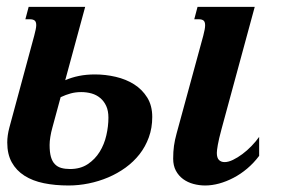

<svg xmlns="http://www.w3.org/2000/svg" viewBox="-20 -539 860 569"><path d="M431.2 -192.4Q431.2 -159.7 421.1 -132.1Q411.1 -104.5 393.6 -82Q376 -59.6 352.1 -42.2Q328.1 -24.9 300.5 -13.2Q272.9 -1.5 242.9 4.6Q212.9 10.7 183.1 10.7Q143.1 10.7 109.9 3.9Q76.7 -2.9 52.5 -18.3Q28.3 -33.7 14.9 -57.9Q1.5 -82 1.5 -116.7Q1.5 -137.7 7.8 -161.1L81.5 -433.6Q84 -443.4 85.7 -451.2Q87.4 -459 87.4 -464.4Q87.4 -474.6 82.5 -478.3Q77.6 -481.9 68.8 -481.9H55.2L64.9 -518.6H232.4L173.3 -301.3Q192.4 -309.6 214.1 -314Q235.8 -318.4 261.7 -318.4Q292.5 -318.4 323 -311.3Q353.5 -304.2 377.4 -289.1Q401.4 -273.9 416.3 -250Q431.2 -226.1 431.2 -192.4ZM582.5 -433.6Q587.9 -454.1 587.9 -463.9Q587.9 -474.6 583 -478.3Q578.1 -481.9 569.3 -481.9H555.7L565.4 -518.6H734.9L636.7 -157.2Q628.4 -126.5 625.5 -109.6Q622.6 -92.8 622.6 -85.9Q622.6 -71.3 628.9 -64.9Q635.3 -58.6 645.5 -58.6Q656.7 -58.6 670.4 -65.2Q684.1 -71.8 698.2 -82.3Q712.4 -92.8 725.3 -106.2Q738.3 -119.6 748 -133.3V-77.1Q731.9 -55.7 712.4 -39.3Q692.9 -22.9 671.9 -12Q650.9 -1 629.4 4.9Q607.9 10.7 587.9 10.7Q570.3 10.7 553.2 6.1Q536.1 1.5 522.7 -8.3Q509.3 -18.1 501.2 -33.2Q493.2 -48.3 493.2 -68.8Q493.2 -89.8 495.6 -106.9Q498 -124 503.4 -143.6ZM127 -109.4Q127 -87.9 130.9 -74.2Q134.8 -60.5 142.6 -52.5Q150.4 -44.4 161.6 -41.3Q172.9 -38.1 187.5 -38.1Q218.3 -38.1 240 -52.5Q261.7 -66.9 275.4 -89.1Q289.1 -111.3 295.2 -138.2Q301.3 -165 301.3 -190.4Q301.3 -210.9 294.7 -225.1Q288.1 -239.3 277.1 -248.5Q266.1 -257.8 251.5 -262Q236.8 -266.1 220.7 -266.1Q204.1 -266.1 189.7 -262.2Q175.3 -258.3 159.7 -251L135.3 -161.1Q131.3 -147 129.2 -133.5Q127 -120.1 127 -109.4Z"/></svg>

Font: Arian AMU Serif
Style: Bold Italic
Weight: 700
Italic angle: -15°
Designer: Ruben Hakobyan (Tarumian)
Foundry: Ruben Hakobyan (Tarumian)
Version: Version 1.002